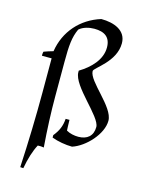

<svg xmlns="http://www.w3.org/2000/svg" viewBox="-133 -788 792 1065"><g transform="rotate(15 262.5 -255.5)"><path d="M289 -64C289 -63 287 -103 287 -125H265C262 -83 249 -53 222 -20V-6C256 7 302 15 339 15C413 -9 497 -99 497 -176C497 -256 341 -360 341 -420C341 -439 458 -503 458 -610C458 -684 387 -711 313 -711C200 -676 121 -587 103 -470C86 -465 65 -459 50 -453C48 -449 47 -437 47 -431L49 -429H103V-230C103 -101 99 55 91 199L109 200C119 143 135 93 154 58C165 57 178 58 189 60C181 -44 177 -141 177 -230V-429C177 -523 181 -571 204 -621C226 -641 261 -649 290 -649C349 -649 384 -625 384 -566C384 -496 329 -440 266 -402V-393C266 -313 441 -185 441 -125C441 -74 409 -47 358 -47C335 -47 309 -52 289 -64Z"/></g></svg>

Font: Almendra
Style: Regular
Weight: 400
Designer: Ana Sanfelippo
Foundry: Ana Sanfelippo
Version: Version 1.003